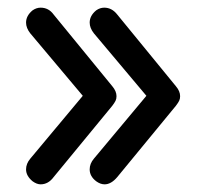

<svg xmlns="http://www.w3.org/2000/svg" viewBox="-20 -517 538 501"><path d="M48 -75Q48 -90 59 -103L196 -267L59 -430Q48 -444 48 -458Q48 -476 65 -490Q75 -497 86 -497Q107 -497 120 -479L273 -292Q284 -279 284 -266Q284 -259 281.5 -254Q279 -249 273 -241L120 -55Q106 -36 86 -36Q76 -36 65 -44Q48 -58 48 -75ZM214 -75Q214 -90 225 -103L362 -267L225 -430Q214 -444 214 -458Q214 -476 231 -490Q241 -497 252 -497Q272 -497 286 -479L439 -292Q450 -279 450 -266Q450 -259 447.5 -254Q445 -249 439 -241L286 -55Q270 -36 253 -36Q242 -36 231 -44Q214 -57 214 -75Z"/></svg>

Font: Kodchasan Medium
Style: Regular
Weight: 500
Designer: Katatrad Aksorn Co.,Ltd.
Foundry: Cadson Demak Co.,Ltd.
Version: Version 1.000; ttfautohint (v1.6)